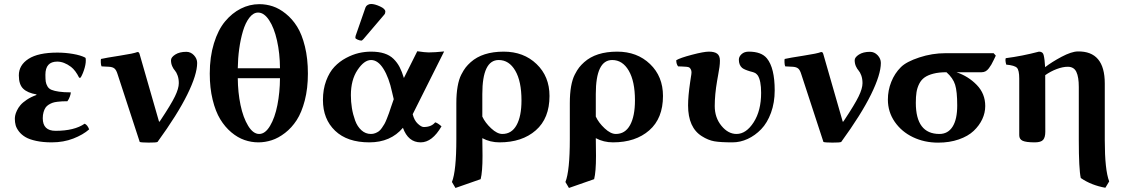

<svg xmlns="http://www.w3.org/2000/svg" viewBox="-20 -702 5639 960"><path d="M266.1 -394C288.6 -394 311.5 -385.3 335 -367.7C349.9 -356.3 363.6 -338.1 376 -313L383.3 -314C391.8 -328.6 398.5 -345.2 403.6 -363.8C408.6 -382.3 410.2 -398.1 408.2 -411.1L405.8 -414.1C390.8 -421.9 370.4 -428 344.7 -432.4C319 -436.8 293.1 -439 267.1 -439C203 -439 154.8 -428.5 122.6 -407.7C90.3 -386.9 74.2 -359.4 74.2 -325.2C74.2 -294.6 81.5 -272.3 96.2 -258.3C110.8 -244.3 132.8 -234.9 162.1 -230V-227.1C143.9 -220.5 127.8 -212.6 114 -203.4C100.2 -194.1 89.6 -185.1 82.3 -176.5C75 -167.9 69.1 -158.9 64.7 -149.4C60.3 -140 57.5 -132.1 56.2 -125.7C54.9 -119.4 54.2 -113.4 54.2 -107.9C54.2 -96.5 55.6 -85.8 58.3 -75.7C61.1 -65.6 66.7 -55.2 75 -44.4C83.3 -33.7 94 -24.4 107.2 -16.6C120.4 -8.8 138.2 -2.4 160.6 2.4C183.1 7.3 209.1 9.8 238.8 9.8C278.2 9.8 314.1 3.4 346.7 -9.3C379.2 -22 405.6 -37.3 425.8 -55.2C420.2 -69.8 412.8 -79.3 403.3 -83.5C368.8 -59.7 320.3 -47.9 257.8 -47.9C215.2 -47.9 193.8 -68.8 193.8 -110.8C193.8 -122.2 195.1 -132.4 197.8 -141.4C200.4 -150.3 203.6 -157.7 207.5 -163.6C211.4 -169.4 216.8 -174.5 223.6 -178.7C230.5 -182.9 237 -186.1 243.2 -188.2C249.3 -190.3 257.2 -192 266.6 -193.1C276 -194.3 284.2 -195 291 -195.3C297.9 -195.6 306.5 -195.8 316.9 -195.8C321.8 -202 325.8 -209.6 329.1 -218.8C332.4 -227.9 334 -235 334 -240.2C310.2 -240.2 290.6 -241.4 275.1 -243.7C259.7 -245.9 247.3 -248.9 238 -252.7C228.8 -256.4 221.8 -262.3 217.3 -270.3C212.7 -278.2 209.9 -286.2 208.7 -294.2C207.6 -302.2 207 -313.5 207 -328.1C207 -372.1 226.7 -394 266.1 -394Z M567.9 -331.1 678.7 7.8C683.6 9.8 698.4 10.8 723.1 11C747.9 11.1 762.7 10.1 767.6 7.8C834.3 -84 884 -163.2 916.7 -229.7C949.5 -296.3 965.8 -348.8 965.8 -387.2C965.8 -401.5 960.4 -414.4 949.7 -425.8C939 -437.2 926.3 -442.9 911.6 -442.9C888.8 -442.9 870.4 -438.3 856.2 -429.2C842 -420.1 835 -410.6 835 -400.9C835 -389.8 837 -379.8 841.1 -370.8C845.1 -361.9 849.6 -354.7 854.5 -349.4C859.4 -344 863.9 -335.8 867.9 -324.7C872 -313.6 874 -300.8 874 -286.1C874 -268.6 867.6 -246.5 854.7 -220C841.9 -193.4 818 -154 783.2 -101.6C779.3 -95.7 777 -92.8 776.4 -92.8C775.7 -92.8 774.9 -94.6 773.9 -98.1L678.7 -429.2C677.4 -434.4 675.9 -437.8 674.3 -439.5C672.7 -441.1 670.2 -441.9 667 -441.9C655.6 -437 626.2 -430.9 578.9 -423.6C531.5 -416.3 500.2 -410.8 484.9 -407.2C483.9 -403.6 483.6 -397.5 484.1 -388.7C484.6 -379.9 485.8 -373.7 487.8 -370.1L524.9 -368.2C536.9 -367.5 546.1 -364.7 552.2 -359.6C558.4 -354.6 563.6 -345.1 567.9 -331.1Z M1379.9 -311C1379.6 -263.2 1375.2 -218.3 1366.9 -176.3C1358.6 -134.3 1346.4 -99.8 1330.3 -72.8C1314.2 -45.7 1296.1 -32.2 1275.9 -32.2C1255.7 -32.2 1237.3 -45.8 1220.7 -73C1204.1 -100.2 1191.4 -134.8 1182.6 -177C1173.8 -219.2 1169.3 -263.8 1168.9 -311ZM1270.5 -639.2C1290.4 -639.2 1308.7 -626.5 1325.4 -601.3C1342.2 -576.1 1355.4 -542.2 1365 -499.5C1374.6 -456.9 1379.6 -410.6 1379.9 -360.8H1168.9C1169.3 -393.1 1171.6 -425.2 1176 -457.3C1180.4 -489.3 1186.7 -519.1 1194.8 -546.6C1203 -574.1 1213.6 -596.4 1226.8 -613.5C1240 -630.6 1254.6 -639.2 1270.5 -639.2ZM1028.8 -334C1028.8 -286.1 1033.6 -242.6 1043.2 -203.4C1052.8 -164.1 1065.5 -131.6 1081.3 -105.7C1097.1 -79.8 1115.6 -58 1136.7 -40.3C1157.9 -22.5 1179.8 -9.8 1202.4 -2C1225 5.9 1248.2 9.8 1272 9.8C1294.4 9.8 1316.7 6.2 1338.9 -1C1361 -8.1 1383.1 -20.3 1405.3 -37.4C1427.4 -54.4 1446.8 -75.8 1463.4 -101.3C1480 -126.9 1493.5 -159.7 1503.9 -199.7C1514.3 -239.7 1519.5 -284.5 1519.5 -334C1519.5 -384.1 1514.6 -429.4 1504.6 -469.7C1494.7 -510.1 1481.7 -543.1 1465.6 -568.8C1449.5 -594.6 1430.6 -616.1 1408.9 -633.5C1387.3 -651 1365.6 -663.2 1343.8 -670.4C1321.9 -677.6 1299.6 -681.2 1276.9 -681.2C1244.3 -681.2 1213.4 -673.7 1184.1 -658.9C1154.8 -644.1 1128.5 -622.7 1105.2 -594.7C1081.9 -566.7 1063.4 -530.2 1049.6 -485.1C1035.7 -440 1028.8 -389.6 1028.8 -334Z M1835.4 -682.1C1829.6 -682.1 1824 -680.6 1818.6 -677.5C1813.2 -674.4 1809.6 -670.2 1807.6 -665L1757.8 -522C1757.2 -520 1756.8 -517.1 1756.8 -513.2C1756.8 -509.9 1760.7 -506.8 1768.3 -503.7C1776 -500.6 1782.1 -499 1786.6 -499C1789.2 -499 1792.8 -501.6 1797.4 -506.8L1901.4 -628.9C1904.9 -632.8 1906.7 -637.9 1906.7 -644C1906.7 -653.2 1897.9 -661.8 1880.1 -669.9C1862.4 -678.1 1847.5 -682.1 1835.4 -682.1ZM1948.7 -206.1 1935.5 -168 1924.8 -136.2C1922.2 -129.1 1918.6 -119.7 1914.1 -108.2C1909.5 -96.6 1905.5 -87.9 1902.1 -82C1898.7 -76.2 1894.4 -69.5 1889.2 -62C1884 -54.5 1878.8 -49 1873.8 -45.4C1868.7 -41.8 1862.9 -38.7 1856.2 -36.1C1849.5 -33.5 1842.3 -32.2 1834.5 -32.2C1816.6 -32.2 1800.8 -38.4 1787.1 -50.8C1773.4 -63.2 1762.9 -79.4 1755.6 -99.6C1748.3 -119.8 1742.9 -140.5 1739.5 -161.6C1736.1 -182.8 1734.4 -204.3 1734.4 -226.1C1734.4 -276.9 1745.4 -318.8 1767.6 -352.1C1789.7 -385.3 1812.3 -401.9 1835.4 -401.9C1858.2 -401.9 1878.8 -387.2 1897.2 -357.9C1915.6 -328.6 1930 -289.7 1940.4 -241.2ZM1835.4 -443.8C1815.3 -443.8 1794.8 -441.5 1774.2 -436.8C1753.5 -432 1732.2 -423.8 1710.2 -412.1C1688.2 -400.4 1668.9 -385.7 1652.1 -367.9C1635.3 -350.2 1621.6 -327 1610.8 -298.3C1600.1 -269.7 1594.7 -237.6 1594.7 -202.1C1594.7 -138.3 1615 -87.1 1655.5 -48.3C1696 -9.6 1753.1 9.8 1826.7 9.8C1897.6 9.8 1953.6 -14.5 1994.6 -63C2012.2 -14.5 2041.8 9.8 2083.5 9.8C2121.9 9.8 2156.6 -16.9 2187.5 -70.3C2174.2 -82 2163.6 -88.7 2155.8 -90.3C2143.4 -74.7 2124.3 -66.9 2098.6 -66.9C2090.8 -66.9 2081 -72.3 2069.1 -83.3C2057.2 -94.2 2048.7 -110 2043.5 -130.9L2200.7 -444.8C2168.8 -441.6 2143.1 -439.9 2123.5 -439.9C2111.2 -439.9 2092.1 -441.9 2066.4 -445.8L1999.5 -312C1993 -333.5 1985.8 -351.7 1978 -366.7C1970.2 -381.7 1960.1 -395.3 1947.8 -407.5C1935.4 -419.7 1919.9 -428.8 1901.4 -434.8C1882.8 -440.8 1860.8 -443.8 1835.4 -443.8Z M2587.4 -200.2C2587.4 -147.5 2579.3 -106.3 2563 -76.7C2546.7 -47 2522.9 -32.2 2491.7 -32.2C2474.4 -32.2 2455.8 -41.6 2435.8 -60.3C2415.8 -79 2401 -98.6 2391.6 -119.1V-231.9C2391.6 -345.2 2418.9 -401.9 2473.6 -401.9C2508.1 -401.9 2535.7 -384.1 2556.4 -348.6C2577.1 -313.2 2587.4 -263.7 2587.4 -200.2ZM2383.3 193.8C2389.5 169.4 2392.6 130.5 2392.6 77.1C2392.6 67.4 2392.4 52.5 2392.1 32.5C2391.8 12.5 2391.6 -2.1 2391.6 -11.2C2417.6 2.8 2446.3 9.8 2477.5 9.8C2552.7 9.8 2613.2 -10.3 2658.9 -50.3C2704.7 -90.3 2727.5 -147.6 2727.5 -222.2C2727.5 -287.3 2706 -340.5 2662.8 -381.8C2619.7 -423.2 2564.9 -443.8 2498.5 -443.8C2427.9 -443.8 2372.9 -426.3 2333.5 -391.1C2323.7 -382.3 2315.4 -373.6 2308.6 -365C2301.8 -356.4 2294.4 -344.3 2286.4 -328.9C2278.4 -313.4 2272.3 -293.6 2268.1 -269.5C2263.8 -245.4 2261.7 -217.6 2261.7 -186V-6.8C2261.7 99.6 2254.4 171.2 2239.7 208L2257.3 237.8Z M3154.8 -200.2C3154.8 -147.5 3146.6 -106.3 3130.4 -76.7C3114.1 -47 3090.3 -32.2 3059.1 -32.2C3041.8 -32.2 3023.2 -41.6 3003.2 -60.3C2983.2 -79 2968.4 -98.6 2959 -119.1V-231.9C2959 -345.2 2986.3 -401.9 3041 -401.9C3075.5 -401.9 3103.1 -384.1 3123.8 -348.6C3144.4 -313.2 3154.8 -263.7 3154.8 -200.2ZM2950.7 193.8C2956.9 169.4 2960 130.5 2960 77.1C2960 67.4 2959.8 52.5 2959.5 32.5C2959.1 12.5 2959 -2.1 2959 -11.2C2985 2.8 3013.7 9.8 3044.9 9.8C3120.1 9.8 3180.6 -10.3 3226.3 -50.3C3272.1 -90.3 3294.9 -147.6 3294.9 -222.2C3294.9 -287.3 3273.4 -340.5 3230.2 -381.8C3187.1 -423.2 3132.3 -443.8 3065.9 -443.8C2995.3 -443.8 2940.3 -426.3 2900.9 -391.1C2891.1 -382.3 2882.8 -373.6 2876 -365C2869.1 -356.4 2861.7 -344.3 2853.8 -328.9C2845.8 -313.4 2839.7 -293.6 2835.4 -269.5C2831.2 -245.4 2829.1 -217.6 2829.1 -186V-6.8C2829.1 99.6 2821.8 171.2 2807.1 208L2824.7 237.8Z M3853.5 -250C3853.5 -324.9 3840.5 -378.3 3814.5 -410.2C3796.2 -432.6 3766 -443.8 3723.6 -443.8C3709 -443.8 3697.1 -439.7 3688 -431.4C3678.9 -423.1 3674.3 -413.9 3674.3 -403.8C3674.3 -385.9 3679.7 -372.2 3690.4 -362.8C3697.6 -356.9 3710.9 -351.1 3730.5 -345.2C3730.8 -345.2 3732.7 -344.7 3736.1 -343.8C3739.5 -342.8 3741.9 -342.1 3743.2 -341.8C3744.5 -341.5 3746.7 -340.7 3749.8 -339.6C3752.8 -338.5 3755.3 -337.3 3757.1 -336.2C3758.9 -335 3760.8 -333.5 3762.9 -331.5C3765.1 -329.6 3766.9 -327.5 3768.6 -325.2C3779.9 -308.3 3785.6 -279.1 3785.6 -237.8C3785.6 -178.5 3773.3 -129.6 3748.5 -90.8C3723.5 -51.8 3694.8 -32.2 3662.6 -32.2C3634.6 -32.2 3609.5 -45.8 3587.2 -73C3564.9 -100.2 3553.7 -133.1 3553.7 -171.9C3553.7 -209.6 3557.6 -251.3 3565.4 -296.9C3566.4 -303.7 3568.3 -314.3 3571 -328.6C3573.8 -342.9 3575.9 -355.8 3577.4 -367.2C3578.9 -378.6 3579.6 -389.2 3579.6 -398.9C3579.6 -415.2 3575 -426.8 3565.9 -433.6C3556.8 -440.4 3543 -443.8 3524.4 -443.8C3507.5 -443.8 3479.2 -438.6 3439.7 -428.2C3400.1 -417.8 3374 -408.7 3361.3 -400.9C3361.3 -387.9 3364.4 -377.6 3370.6 -370.1C3372.6 -370.1 3378.1 -370 3387.2 -369.6C3396.3 -369.3 3404.3 -368.8 3411.1 -368.2C3418 -367.5 3422.7 -366.5 3425.3 -365.2C3428.5 -363.6 3431.4 -360.4 3433.8 -355.7C3436.3 -351 3437.5 -346 3437.5 -340.8C3437.5 -335.3 3436.5 -327.3 3434.6 -316.9C3432.6 -306.5 3431.3 -297.9 3430.7 -291C3423.8 -244.5 3420.4 -205.7 3420.4 -174.8C3420.4 -100.9 3443.4 -49.6 3489.3 -21C3510.4 -7.6 3531.1 0.8 3551.3 4.4C3571.8 8 3602.2 9.8 3642.6 9.8C3668.3 9.8 3693.5 4.1 3718.3 -7.3C3743 -18.7 3765.5 -34.9 3785.9 -55.9C3806.2 -76.9 3822.6 -104.3 3835 -138.2C3847.3 -172 3853.5 -209.3 3853.5 -250Z M3986.3 -331.1 4097.2 7.8C4102.1 9.8 4116.9 10.8 4141.6 11C4166.3 11.1 4181.2 10.1 4186 7.8C4252.8 -84 4302.5 -163.2 4335.2 -229.7C4367.9 -296.3 4384.3 -348.8 4384.3 -387.2C4384.3 -401.5 4378.9 -414.4 4368.2 -425.8C4357.4 -437.2 4344.7 -442.9 4330.1 -442.9C4307.3 -442.9 4288.8 -438.3 4274.7 -429.2C4260.5 -420.1 4253.4 -410.6 4253.4 -400.9C4253.4 -389.8 4255.5 -379.8 4259.5 -370.8C4263.6 -361.9 4268.1 -354.7 4272.9 -349.4C4277.8 -344 4282.3 -335.8 4286.4 -324.7C4290.4 -313.6 4292.5 -300.8 4292.5 -286.1C4292.5 -268.6 4286.1 -246.5 4273.2 -220C4260.3 -193.4 4236.5 -154 4201.7 -101.6C4197.8 -95.7 4195.5 -92.8 4194.8 -92.8C4194.2 -92.8 4193.4 -94.6 4192.4 -98.1L4097.2 -429.2C4095.9 -434.4 4094.4 -437.8 4092.8 -439.5C4091.1 -441.1 4088.7 -441.9 4085.4 -441.9C4074.1 -437 4044.7 -430.9 3997.3 -423.6C3950 -416.3 3918.6 -410.8 3903.3 -407.2C3902.3 -403.6 3902.1 -397.5 3902.6 -388.7C3903.1 -379.9 3904.3 -373.7 3906.2 -370.1L3943.4 -368.2C3955.4 -367.5 3964.5 -364.7 3970.7 -359.6C3976.9 -354.6 3982.1 -345.1 3986.3 -331.1Z M4888.2 -340.8C4895.3 -340.8 4901.9 -342.4 4907.7 -345.5C4913.6 -348.6 4919.1 -353.6 4924.3 -360.6C4929.5 -367.6 4933.7 -373.8 4936.8 -379.2C4939.9 -384.5 4943.8 -392.3 4948.7 -402.3L4959 -423.8L4948.2 -436H4707C4663.1 -436 4619.5 -429 4576.4 -414.8C4533.3 -400.6 4502.6 -384.4 4484.4 -366.2C4463.5 -345.4 4447.5 -320.8 4436.3 -292.5C4425 -264.2 4419.4 -234.7 4419.4 -204.1C4419.4 -163.1 4430.8 -126.1 4453.6 -93C4476.4 -60 4506.8 -34.3 4544.9 -16.1C4583 2.1 4624.8 11.2 4670.4 11.2C4708.5 11.2 4743 5.9 4773.9 -4.9C4804.9 -15.6 4829.7 -29.9 4848.4 -47.6C4867.1 -65.3 4881.4 -84.9 4891.4 -106.2C4901.3 -127.5 4906.2 -149.4 4906.2 -171.9C4906.2 -212.9 4892.2 -248 4864 -277.1C4835.9 -306.2 4801.9 -327.5 4762.2 -340.8ZM4677.2 -32.2C4598.5 -32.2 4559.1 -84.1 4559.1 -188C4559.1 -208.5 4560.2 -226.1 4562.5 -240.7C4564.8 -255.4 4569.3 -269.4 4575.9 -282.7C4582.6 -296.1 4591.6 -306.7 4602.8 -314.7C4614 -322.7 4628.7 -329 4647 -333.7C4665.2 -338.5 4687 -340.8 4712.4 -340.8C4734.2 -321.6 4748.6 -300.8 4755.6 -278.3C4762.6 -255.9 4766.1 -221.4 4766.1 -174.8C4766.1 -128.3 4758.4 -92.9 4742.9 -68.6C4727.5 -44.4 4705.6 -32.2 4677.2 -32.2Z M5206.5 -43.5 5206.1 -321.3V-326.2C5224 -338.9 5243.1 -349 5263.4 -356.7C5283.8 -364.3 5302.2 -368.2 5318.8 -368.2C5339.4 -368.2 5353.7 -359.6 5361.8 -342.5C5370 -325.4 5374 -300.3 5374 -267.1V0C5374 95.1 5377.3 157.7 5383.8 188C5418.6 212.1 5459.6 228.4 5506.8 236.8L5525.9 205.1C5511.2 166.3 5503.9 98 5503.9 0V-284.2C5503.9 -338.5 5492.7 -379.1 5470.2 -405.8C5447.8 -432.5 5414.1 -445.5 5369.1 -444.8C5348 -444.5 5320.9 -435.5 5287.8 -418C5254.8 -400.4 5227.4 -383.1 5205.6 -366.2C5204.3 -392.3 5201.8 -412.4 5198.2 -426.8C5195.6 -438.2 5187.8 -443.8 5174.8 -443.8C5118.2 -428.9 5062.8 -418 5008.8 -411.1C5006.2 -404.6 5007 -393.9 5011.2 -378.9C5039.2 -376.3 5057 -371 5064.7 -363C5072.3 -355.1 5076.2 -337.1 5076.2 -309.1V-25.9C5076.2 -12.5 5081.9 -3.3 5093.5 2C5105.1 7.2 5125.2 9.8 5153.8 9.8C5174.6 9.8 5188.6 5.5 5195.8 -2.9C5203 -11.4 5206.5 -24.9 5206.5 -43.5Z"/></svg>

Font: Linux Biolinum G
Style: Bold
Weight: 700
Designer: Philipp H. Poll
Foundry: Philipp H. Poll
Version: Version 1.1.0